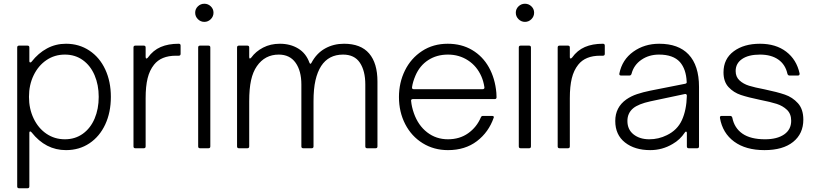

<svg xmlns="http://www.w3.org/2000/svg" viewBox="-20 -793 4367 1027"><path d="M573 -275Q573 -192 543 -127.5Q513 -63 458.5 -26.5Q404 10 333 10Q224 10 149 -85Q144 -90 142 -90Q137 -90 137 -82V204Q137 214 127 214H82Q72 214 72 204V-539Q72 -549 82 -549H127Q137 -549 137 -539V-467Q137 -459 142 -459Q146 -459 149 -463Q185 -509 231.5 -534Q278 -559 333 -559Q403 -559 458 -522.5Q513 -486 543 -421.5Q573 -357 573 -275ZM135 -275Q135 -211 160 -159Q185 -107 228.5 -77.5Q272 -48 327 -48Q382 -48 423 -77.5Q464 -107 486 -158.5Q508 -210 508 -275Q508 -339 486 -390.5Q464 -442 423 -471.5Q382 -501 327 -501Q272 -501 228.5 -471.5Q185 -442 160 -390.5Q135 -339 135 -275Z M704 0Q694 0 694 -10V-539Q694 -549 704 -549H749Q759 -549 759 -539V-488Q759 -480 764 -480Q766 -480 771 -485Q799 -524 839.5 -541.5Q880 -559 936 -559Q946 -559 946 -549V-505Q946 -495 936 -495H921Q842 -495 804 -447Q780 -417 769.5 -374Q759 -331 759 -268V-10Q759 0 749 0Z M1050 0Q1040 0 1040 -10V-539Q1040 -549 1050 -549H1095Q1105 -549 1105 -539V-10Q1105 0 1095 0ZM1024 -725Q1024 -745 1038.5 -759Q1053 -773 1073 -773Q1093 -773 1107.5 -759Q1122 -745 1122 -725Q1122 -705 1107.5 -690.5Q1093 -676 1073 -676Q1053 -676 1038.5 -690.5Q1024 -705 1024 -725Z M1258 0Q1248 0 1248 -10V-539Q1248 -549 1258 -549H1303Q1313 -549 1313 -539V-488Q1313 -480 1317 -480Q1319 -480 1324 -485Q1348 -518 1387.5 -538.5Q1427 -559 1477 -559Q1533 -559 1575 -533.5Q1617 -508 1635 -458Q1640 -446 1646 -457Q1673 -508 1718.5 -533.5Q1764 -559 1820 -559Q1910 -559 1954.5 -507Q1999 -455 1999 -357V-10Q1999 0 1989 0H1944Q1934 0 1934 -10V-341Q1934 -414 1905 -457.5Q1876 -501 1815 -501Q1738 -501 1698 -440Q1678 -409 1667.5 -363.5Q1657 -318 1657 -251V-10Q1657 0 1647 0H1602Q1592 0 1592 -10V-341Q1592 -414 1561 -457.5Q1530 -501 1471 -501Q1397 -501 1354 -439Q1333 -409 1323 -364Q1313 -319 1313 -251V-10Q1313 0 1303 0Z M2114 -274Q2114 -351 2146 -416Q2178 -481 2237.5 -520Q2297 -559 2375 -559Q2449 -559 2505.5 -525.5Q2562 -492 2595 -433Q2628 -374 2635 -297Q2636 -289 2636 -273Q2636 -263 2626 -263H2188Q2183 -263 2180.5 -260Q2178 -257 2179 -253Q2182 -221 2194 -187Q2217 -122 2265 -85Q2313 -48 2376 -48Q2439 -48 2484.5 -80.5Q2530 -113 2552 -165Q2555 -173 2563 -173H2612Q2617 -173 2620 -170.5Q2623 -168 2621 -164Q2594 -86 2531 -38Q2468 10 2376 10Q2301 10 2241 -27Q2181 -64 2147.5 -129Q2114 -194 2114 -274ZM2562 -316Q2567 -316 2569.5 -319Q2572 -322 2571 -327Q2566 -359 2555 -384Q2531 -439 2483.5 -470Q2436 -501 2376 -501Q2316 -501 2270.5 -471.5Q2225 -442 2202 -388Q2188 -355 2184 -327V-324Q2184 -316 2193 -316Z M2765 0Q2755 0 2755 -10V-539Q2755 -549 2765 -549H2810Q2820 -549 2820 -539V-10Q2820 0 2810 0ZM2739 -725Q2739 -745 2753.5 -759Q2768 -773 2788 -773Q2808 -773 2822.5 -759Q2837 -745 2837 -725Q2837 -705 2822.5 -690.5Q2808 -676 2788 -676Q2768 -676 2753.5 -690.5Q2739 -705 2739 -725Z M2973 0Q2963 0 2963 -10V-539Q2963 -549 2973 -549H3018Q3028 -549 3028 -539V-488Q3028 -480 3033 -480Q3035 -480 3040 -485Q3068 -524 3108.5 -541.5Q3149 -559 3205 -559Q3215 -559 3215 -549V-505Q3215 -495 3205 -495H3190Q3111 -495 3073 -447Q3049 -417 3038.5 -374Q3028 -331 3028 -268V-10Q3028 0 3018 0Z M3271 -146Q3271 -219 3330 -261Q3356 -279 3387.5 -289.5Q3419 -300 3458 -308L3645 -345Q3655 -347 3653 -356Q3650 -423 3617 -461Q3581 -501 3505 -501Q3451 -501 3410.5 -473Q3370 -445 3358 -398Q3355 -389 3347 -389H3302Q3291 -389 3293 -400Q3308 -474 3367.5 -516.5Q3427 -559 3506 -559Q3609 -559 3663 -502Q3719 -443 3719 -328V-10Q3719 0 3709 0H3664Q3654 0 3654 -10V-81Q3654 -89 3649 -89Q3646 -89 3643 -84Q3617 -45 3578 -23Q3523 10 3458 10Q3375 10 3323 -31Q3271 -72 3271 -146ZM3547 -70Q3603 -97 3627.5 -150.5Q3652 -204 3654 -281Q3654 -286 3651 -288.5Q3648 -291 3643 -290L3459 -251Q3395 -237 3367 -214Q3336 -188 3336 -146Q3336 -100 3369 -74Q3402 -48 3453 -48Q3503 -48 3547 -70Z M3831 -162V-165Q3831 -173 3840 -173H3886Q3894 -173 3897 -164Q3908 -108 3951.5 -78Q3995 -48 4072 -48Q4137 -48 4174.5 -74Q4212 -100 4212 -147Q4212 -184 4189.5 -205.5Q4167 -227 4134 -237.5Q4101 -248 4045 -259Q3982 -272 3943 -285Q3904 -298 3877 -327Q3850 -356 3850 -406Q3850 -478 3904.5 -518.5Q3959 -559 4045 -559Q4130 -559 4185.5 -516.5Q4241 -474 4257 -400V-398Q4257 -389 4248 -389H4203Q4195 -389 4192 -398Q4181 -448 4143 -474.5Q4105 -501 4045 -501Q3984 -501 3949.5 -477.5Q3915 -454 3915 -413Q3915 -382 3935.5 -363Q3956 -344 3986.5 -334.5Q4017 -325 4070 -315Q4137 -301 4178 -287Q4219 -273 4248 -241Q4277 -209 4277 -153Q4277 -78 4222.5 -34Q4168 10 4069 10Q3969 10 3907 -35.5Q3845 -81 3831 -162Z"/></svg>

Font: Open Sauce Two Light
Style: Regular
Weight: 300
Designer: Alfredo Marco Pradil
Foundry: Creative Sauce Fz LLC
Version: Version 1.477